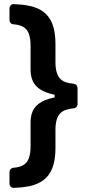

<svg xmlns="http://www.w3.org/2000/svg" viewBox="-20 -768 433 942"><path d="M360.4 -336.3V-257.1Q360.4 -248.9 354.8 -242.9Q349.1 -236.9 341.3 -236.5Q295.8 -232.6 275.9 -212.4Q252.1 -188.2 252.1 -132.1V-41.9Q252.1 17 236.9 56.5Q221.9 94.5 192.8 116.1Q163.7 137.4 121.8 146Q85.9 152.7 47.9 153.8Q39.1 154.1 32.8 148.1Q26.6 142 26.6 133.2V76Q26.6 67.8 32.1 61.8Q37.6 55.8 45.8 55Q74.2 52.9 90.9 44Q112.9 32.7 121.4 8.5Q130 -14.9 130 -52.2V-168.7Q130 -196.4 139.2 -219.5Q148.4 -243.6 172.9 -261Q197.1 -278.8 242.5 -289.1L247.9 -290.1V-303.3L242.5 -304.3Q198.2 -314.3 172.9 -332.4Q148.1 -350.9 139.2 -374.3Q130 -397 130 -425.4V-541.9Q130 -578.8 121.4 -602.6Q112.6 -626.8 90.9 -637.8Q74.2 -646.7 45.8 -648.8Q37.6 -649.1 32.1 -655.2Q26.6 -661.2 26.6 -669.4V-726.9Q26.6 -735.8 32.8 -742Q39.1 -748.2 47.9 -747.9Q90.2 -746.1 121.8 -739.7Q163.4 -731.9 192.8 -710.2Q221.9 -688.6 236.9 -650.6Q252.1 -611.2 252.1 -552.2V-461.6Q252.1 -405.9 275.9 -381Q296.5 -360.4 341.3 -357.2Q349.4 -356.5 354.9 -350.5Q360.4 -344.5 360.4 -336.3Z"/></svg>

Font: DeltaSans SemiBold
Style: Regular
Weight: 600
Designer: Rasmus Andersson
Foundry: rsms
Version: Version 3.012